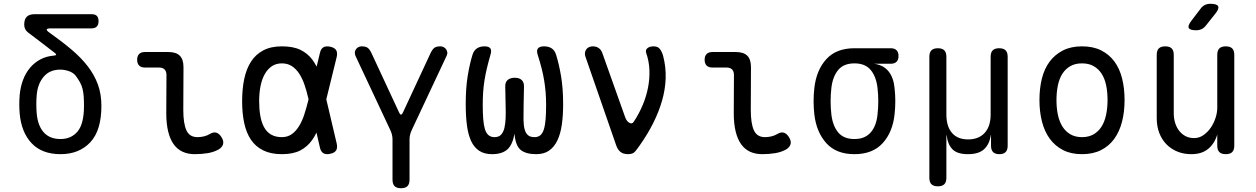

<svg xmlns="http://www.w3.org/2000/svg" viewBox="-20 -805 6640 1015"><path d="M242 -632Q307 -586 358 -543Q409 -500 444 -454.5Q479 -409 497.5 -358.5Q516 -308 516 -245Q516 -115 457 -52.5Q398 10 300 10Q202 10 147.5 -47.5Q93 -105 84 -205Q82 -229 82 -253.5Q82 -278 84 -302Q88 -346 102 -383Q116 -420 139.5 -447.5Q163 -475 194.5 -491.5Q226 -508 265 -511Q275 -512 276.5 -515.5Q278 -519 270 -525Q241 -548 206.5 -574Q172 -600 130 -632Q119 -640 113.5 -650.5Q108 -661 108 -675Q108 -703 121.5 -716.5Q135 -730 163 -730H464Q483 -730 492 -721Q501 -712 501 -693Q501 -674 491.5 -664.5Q482 -655 463 -655H249Q229 -655 227 -649.5Q225 -644 242 -632ZM380 -405Q366 -422 342.5 -429.5Q319 -437 299 -437Q243 -437 211 -399.5Q179 -362 174 -302Q172 -278 172 -253.5Q172 -229 174 -205Q180 -140 211.5 -105Q243 -70 300 -70Q357 -70 390.5 -110.5Q424 -151 424 -245Q424 -273 422.5 -294.5Q421 -316 416.5 -334.5Q412 -353 403 -369.5Q394 -386 380 -405Z M949 -224Q949 -152 965.5 -116Q982 -80 1024 -80Q1041 -80 1058 -84Q1075 -88 1090 -97Q1110 -109 1125.5 -103Q1141 -97 1152 -78Q1164 -58 1159 -42Q1154 -26 1136 -15Q1111 -1 1079 4.5Q1047 10 1009 10Q973 10 945 -3Q917 -16 898 -42.5Q879 -69 869 -110Q859 -151 859 -207L860 -408Q860 -428 850 -438Q840 -448 820 -448H746Q726 -448 715.5 -458.5Q705 -469 705 -489Q705 -509 715.5 -519.5Q726 -530 746 -530H870Q911 -530 930.5 -510.5Q950 -491 950 -450Z M1760 -46Q1765 -23 1757 -10Q1749 3 1726 8Q1703 13 1689.5 5Q1676 -3 1671 -26L1653 -104Q1643 -83 1631 -66Q1606 -30 1568 -10Q1530 10 1470 10Q1412 10 1371.5 -10Q1331 -30 1306.5 -66.5Q1282 -103 1271 -154.5Q1260 -206 1260 -270Q1260 -334 1271 -387Q1282 -440 1306.5 -478.5Q1331 -517 1371.5 -538.5Q1412 -560 1470 -560Q1530 -560 1568 -541.5Q1606 -523 1631 -490Q1643 -473 1654 -453L1671 -524Q1676 -547 1689.5 -555Q1703 -563 1726 -558Q1749 -553 1757 -540Q1765 -527 1760 -504L1705 -280ZM1611 -280 1610 -285Q1601 -325 1589 -359Q1577 -393 1560.5 -417.5Q1544 -442 1522 -456Q1500 -470 1470 -470Q1439 -470 1416.5 -454.5Q1394 -439 1379 -412Q1364 -385 1357 -348.5Q1350 -312 1350 -270Q1350 -228 1356 -193.5Q1362 -159 1375.5 -133.5Q1389 -108 1412.5 -94Q1436 -80 1470 -80Q1500 -80 1522 -95.5Q1544 -111 1560.5 -137.5Q1577 -164 1588.5 -199.5Q1600 -235 1610 -275Z M2100 190Q2077 190 2066 179Q2055 168 2055 145V-68Q2055 -81 2052 -93Q2049 -105 2044 -116L1859 -510Q1855 -520 1856 -529Q1857 -538 1862 -545Q1867 -552 1875 -556Q1883 -560 1891 -560Q1910 -560 1921 -554Q1932 -548 1943 -526L2090 -210Q2095 -199 2100 -199Q2105 -199 2110 -210L2257 -526Q2268 -548 2279 -554Q2290 -560 2309 -560Q2317 -560 2325 -556Q2333 -552 2338 -545Q2343 -538 2344.5 -529Q2346 -520 2341 -510L2156 -116Q2151 -105 2148 -93Q2145 -81 2145 -68V145Q2145 168 2134 179Q2123 190 2100 190Z M2856 -560Q2881 -560 2897 -549Q2913 -538 2920 -515Q2935 -467 2946 -402.5Q2957 -338 2957 -254Q2957 -194 2950 -145.5Q2943 -97 2926.5 -62.5Q2910 -28 2883 -9Q2856 10 2815 10Q2760 10 2732.5 -12.5Q2705 -35 2700 -98Q2689 -38 2661 -14Q2633 10 2581 10Q2540 10 2513 -8Q2486 -26 2470.5 -59.5Q2455 -93 2448.5 -142Q2442 -191 2442 -254Q2442 -339 2452.5 -403.5Q2463 -468 2478 -516Q2485 -538 2501 -549Q2517 -560 2541 -560Q2564 -560 2572 -549.5Q2580 -539 2573 -516Q2562 -478 2554 -444.5Q2546 -411 2541 -379Q2536 -347 2534 -316Q2532 -285 2532 -251Q2532 -208 2534.5 -176Q2537 -144 2543.5 -122.5Q2550 -101 2562.5 -90.5Q2575 -80 2594 -80Q2617 -80 2629 -93Q2641 -106 2646.5 -128.5Q2652 -151 2653 -181Q2654 -211 2653 -246L2651 -346Q2650 -370 2663.5 -382Q2677 -394 2701 -394Q2725 -394 2738 -382Q2751 -370 2750 -346L2748 -243Q2747 -203 2747.5 -172Q2748 -141 2753.5 -121Q2759 -101 2771 -90.5Q2783 -80 2806 -80Q2825 -80 2837 -90.5Q2849 -101 2855.5 -122.5Q2862 -144 2864.5 -176Q2867 -208 2867 -251Q2867 -285 2864.5 -316Q2862 -347 2857 -378Q2852 -409 2843.5 -442.5Q2835 -476 2823 -514Q2815 -537 2823.5 -548.5Q2832 -560 2856 -560Z M3237 -38 3074 -508Q3071 -518 3072.5 -527Q3074 -536 3079 -543.5Q3084 -551 3093 -555.5Q3102 -560 3114 -560Q3132 -560 3145 -551Q3158 -542 3164 -525L3285 -185Q3293 -163 3307.5 -155.5Q3322 -148 3330 -161Q3358 -203 3377.5 -249.5Q3397 -296 3406 -343Q3415 -390 3413 -436.5Q3411 -483 3396 -525Q3393 -534 3395.5 -540.5Q3398 -547 3404 -551.5Q3410 -556 3418.5 -558Q3427 -560 3436 -560Q3459 -560 3470 -544Q3481 -528 3486 -508Q3501 -450 3499 -391Q3497 -332 3480 -273Q3463 -214 3433.5 -155Q3404 -96 3363 -38Q3349 -18 3337.5 -4Q3326 10 3300 10Q3275 10 3260 -2Q3245 -14 3237 -38Z M3949 -224Q3949 -152 3965.5 -116Q3982 -80 4024 -80Q4041 -80 4058 -84Q4075 -88 4090 -97Q4110 -109 4125.5 -103Q4141 -97 4152 -78Q4164 -58 4159 -42Q4154 -26 4136 -15Q4111 -1 4079 4.5Q4047 10 4009 10Q3973 10 3945 -3Q3917 -16 3898 -42.5Q3879 -69 3869 -110Q3859 -151 3859 -207L3860 -408Q3860 -428 3850 -438Q3840 -448 3820 -448H3746Q3726 -448 3715.5 -458.5Q3705 -469 3705 -489Q3705 -509 3715.5 -519.5Q3726 -530 3746 -530H3870Q3911 -530 3930.5 -510.5Q3950 -491 3950 -450Z M4689 -468H4601Q4651 -461 4677.5 -427.5Q4704 -394 4709 -340Q4713 -305 4713 -270Q4713 -235 4709 -200Q4699 -106 4646 -48Q4593 10 4497 10Q4401 10 4348.5 -48Q4296 -106 4285 -200Q4281 -235 4281 -270Q4281 -305 4285 -340Q4296 -435 4348.5 -492.5Q4401 -550 4497 -550H4689Q4709 -550 4719.5 -539.5Q4730 -529 4730 -509Q4730 -489 4719.5 -478.5Q4709 -468 4689 -468ZM4497 -70Q4526 -70 4547 -79Q4568 -88 4583 -105Q4598 -122 4607 -146Q4616 -170 4619 -200Q4623 -235 4623 -270Q4623 -305 4619 -340Q4612 -400 4583 -435Q4554 -470 4497 -470Q4440 -470 4411 -435Q4382 -400 4375 -340Q4371 -305 4371 -270Q4371 -235 4375 -200Q4382 -140 4411 -105Q4440 -70 4497 -70Z M4938 180Q4915 180 4904 169Q4893 158 4893 135V-505Q4893 -528 4904 -539Q4915 -550 4938 -550Q4961 -550 4972 -539Q4983 -528 4983 -505V-200Q4983 -137 5012.5 -102.5Q5042 -68 5098 -68Q5154 -68 5185.5 -102.5Q5217 -137 5217 -200V-505Q5217 -528 5228 -539Q5239 -550 5262 -550Q5285 -550 5296 -539Q5307 -528 5307 -505V-34Q5307 -12 5296 -1Q5285 10 5263 10Q5241 10 5230 -1Q5219 -12 5219 -34V-95L5217 -85Q5209 -40 5181 -15Q5153 10 5097 10Q5041 10 5016 -15Q4991 -40 4985 -85L4983 -95V135Q4983 158 4972 169Q4961 180 4938 180Z M5700 10Q5642 10 5600 -11.5Q5558 -33 5530 -71Q5502 -109 5488.5 -161.5Q5475 -214 5475 -276Q5475 -338 5488 -390Q5501 -442 5529 -479.5Q5557 -517 5599.5 -538.5Q5642 -560 5700 -560Q5759 -560 5801.5 -538.5Q5844 -517 5871.5 -479.5Q5899 -442 5912 -390Q5925 -338 5925 -276Q5925 -214 5911.5 -161.5Q5898 -109 5870.5 -71Q5843 -33 5800.5 -11.5Q5758 10 5700 10ZM5700 -80Q5735 -80 5760.5 -94.5Q5786 -109 5802.5 -134.5Q5819 -160 5827 -196.5Q5835 -233 5835 -276Q5835 -319 5827.5 -354.5Q5820 -390 5803.5 -415.5Q5787 -441 5761.5 -455.5Q5736 -470 5700 -470Q5664 -470 5638.5 -455.5Q5613 -441 5596.5 -415.5Q5580 -390 5572.5 -354Q5565 -318 5565 -275Q5565 -232 5573 -196Q5581 -160 5597.5 -134.5Q5614 -109 5639.5 -94.5Q5665 -80 5700 -80Z M6415 -234V-515Q6415 -538 6426 -549Q6437 -560 6460 -560Q6483 -560 6494 -549Q6505 -538 6505 -515V-35Q6505 -12 6494 -1Q6483 10 6460 10Q6437 10 6426 -1Q6415 -12 6415 -35V-94Q6401 -46 6367 -18Q6333 10 6278 10Q6238 10 6204.5 -3.5Q6171 -17 6146.5 -42Q6122 -67 6108.5 -102Q6095 -137 6095 -180V-515Q6095 -538 6106 -549Q6117 -560 6140 -560Q6163 -560 6174 -549Q6185 -538 6185 -515V-206Q6185 -180 6192 -156.5Q6199 -133 6212.5 -115Q6226 -97 6246 -86Q6266 -75 6293 -75Q6320 -75 6342.5 -91Q6365 -107 6381 -130.5Q6397 -154 6406 -182Q6415 -210 6415 -234ZM6355 -670Q6345 -657 6332 -651Q6319 -645 6303 -645Q6271 -645 6264.5 -657Q6258 -669 6278 -695L6326 -758Q6336 -772 6349 -778.5Q6362 -785 6379 -785Q6413 -785 6419.5 -772Q6426 -759 6405 -733Z"/></svg>

Font: Maple Mono NF CN
Style: Regular
Weight: 400
Monospace: yes
Designer: subframe7536
Version: Version 7.000